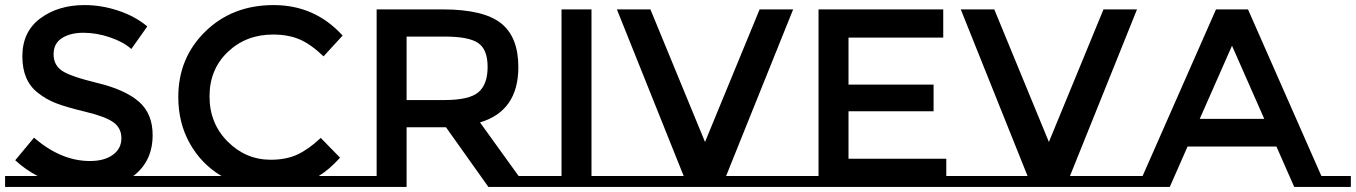

<svg xmlns="http://www.w3.org/2000/svg" viewBox="-20 -736 5339 756"><path d="M630 -43V0H0V-43H128Q80 -68 40 -105L114 -194Q220 -102 334 -102Q391 -102 424.5 -126.5Q458 -151 458 -191.5Q458 -232 426.5 -254.5Q395 -277 318 -295.5Q241 -314 201 -329.5Q161 -345 130 -370Q68 -417 68 -514Q68 -611 138.5 -663.5Q209 -716 313 -716Q380 -716 446 -694Q512 -672 560 -632L497 -543Q466 -571 413 -589Q360 -607 308.5 -607Q257 -607 224 -586Q191 -565 191 -522.5Q191 -480 224 -457.5Q257 -435 364.5 -409Q472 -383 526.5 -336Q581 -289 581 -204Q581 -101 505 -43Z M1366 -43V0H630V-43H852Q773 -90 727.5 -171Q682 -252 682 -354Q682 -508 788.5 -612Q895 -716 1057.5 -716Q1220 -716 1329 -596L1254 -514Q1204 -562 1159.5 -581Q1115 -600 1055 -600Q949 -600 877 -531.5Q805 -463 805 -356.5Q805 -250 876.5 -178.5Q948 -107 1046 -107Q1107 -107 1151 -127.5Q1195 -148 1243 -193L1319 -115Q1275 -67 1235 -43Z M2119 -43V0H1903L1736 -235H1581V0H1366V-43H1463V-699H1723Q1883 -699 1952 -645Q2021 -591 2021 -472Q2021 -299 1870 -254L2022 -43ZM1731 -592H1581V-342H1728Q1828 -342 1864 -373Q1900 -404 1900 -472.5Q1900 -541 1863 -566.5Q1826 -592 1731 -592Z M2191 -43V-699H2309V-43H2406V0H2094V-43Z M3106 -43V0H2406V-43H2672L2409 -699H2541L2756 -177L2971 -699H3103L2839 -43Z M3203 -43V-699H3694V-588H3321V-403H3656V-298H3321V-111H3706V-43H3803V0H3106V-43Z M4460 -43V0H3760V-43H4026L3763 -699H3895L4110 -177L4325 -699H4457L4193 -43Z M5299 -43V0H5076L5006 -159H4656L4586 0H4363V-43H4479L4768 -699H4894L5183 -43ZM4958 -268 4831 -556 4704 -268Z"/></svg>

Font: Montserrat Subrayada
Style: Regular
Weight: 400
Designer: Julieta Ulanovsky
Foundry: Julieta Ulanovsky
Version: Version 2.001